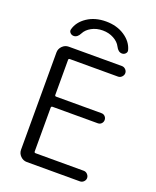

<svg xmlns="http://www.w3.org/2000/svg" viewBox="-170 -1044 927 1142"><g transform="rotate(20 293.5 -473.5)"><path d="M481 -831Q484 -819 475 -809.5Q466 -800 453 -800Q429 -800 414 -830Q401 -856 370 -873Q339 -890 300 -890Q261 -890 230 -873Q199 -856 186 -830Q171 -800 147 -800Q134 -800 125 -809.5Q116 -819 119 -831Q132 -881 181.5 -914Q231 -947 300 -947Q369 -947 418.5 -914Q468 -881 481 -831ZM142 0Q119 0 102 -17Q85 -34 85 -57V-673Q85 -696 102 -713Q119 -730 142 -730H478Q492 -730 502 -720Q512 -710 512 -697Q512 -684 502 -673.5Q492 -663 478 -663H174Q165 -663 165 -655V-433Q165 -425 174 -425H460Q474 -425 483 -415.5Q492 -406 492 -393Q492 -380 483 -370.5Q474 -361 460 -361H174Q165 -361 165 -352V-75Q165 -67 174 -67H478Q492 -67 502 -56.5Q512 -46 512 -33Q512 -20 502 -10Q492 0 478 0Z"/></g></svg>

Font: Rounded Mplus 1c
Style: Regular
Weight: 400
Version: Version 1.059.20150529